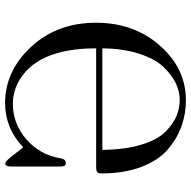

<svg xmlns="http://www.w3.org/2000/svg" viewBox="-18 -728 767 772"><g transform="rotate(-90 366.0 -341.5)"><path d="M55.2 -317.9Q55.2 -331.1 61 -335Q66.9 -338.9 82 -338.9H558.1Q558.1 -585 415 -655.8Q377 -673.8 335.9 -673.8Q255.9 -673.8 193.4 -620.4Q130.9 -566.9 116.2 -483.9Q113.3 -460.9 97.2 -460.9Q83 -460.9 83 -480V-680.2Q83 -704.1 94.2 -704.1Q101.1 -704.1 109.6 -695.1Q118.2 -686 144 -652.8Q153.8 -639.6 160.2 -632.8H161.1Q236.3 -704.6 337.9 -705.1Q466.8 -705.1 564 -600.6Q661.1 -496.1 661.1 -338.9Q661.1 -187 569.1 -82.5Q477.1 22 349.1 22Q294.9 22 245.4 4.4Q195.8 -13.2 151.9 -50.5Q107.9 -87.9 81.5 -157Q55.2 -226.1 55.2 -317.9ZM149.9 -314Q150.9 -222.2 170.9 -157Q190.9 -91.8 222.9 -60.3Q254.9 -28.8 285.9 -15.9Q316.9 -2.9 350.8 -2.9Q384.8 -2.9 418.5 -19Q452.1 -35.2 484.1 -69.1Q516.1 -103 536.6 -166.5Q557.1 -230 558.1 -314Z"/></g></svg>

Font: CMU Serif Upright Italic
Style: UprightItalic
Weight: 500
Version: Version 0.7.0